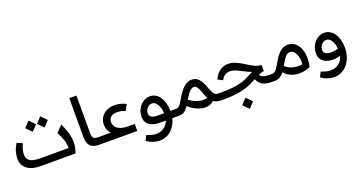

<svg xmlns="http://www.w3.org/2000/svg" viewBox="-48 -1563 4930 2628"><g transform="rotate(-20 2417.0 -248.5)"><path d="M292 0Q169 0 99.5 -54Q30 -108 30 -202Q30 -246 44 -299Q58 -352 94 -413L174 -377Q150 -325 142 -290Q134 -255 134 -226Q134 -177 158.5 -150Q183 -123 226 -112.5Q269 -102 324 -102H740Q740 -170 719.5 -227Q699 -284 665 -346L756 -438Q785 -375 807.5 -307Q830 -239 833 -163.5Q836 -88 804 0ZM355 -478 274 -560 351 -642 432 -560ZM527 -478 446 -560 523 -642 604 -560Z M1154 0Q1085 0 1048 -22.5Q1011 -45 996.5 -82.5Q982 -120 982 -164V-740H1086V-190Q1086 -144 1102 -123Q1118 -102 1174 -102H1212V0Z M1212 -102H1354Q1302 -157 1302 -236Q1302 -295 1331 -340.5Q1360 -386 1410.5 -412Q1461 -438 1527 -438Q1617 -438 1693 -396L1647 -310Q1618 -324 1588.5 -330Q1559 -336 1527 -336Q1471 -336 1438.5 -308.5Q1406 -281 1406 -236Q1406 -202 1426 -171Q1446 -140 1491 -121Q1536 -102 1609 -102H1703V0H1212Q1182 0 1182 -53Q1182 -102 1212 -102Z M1947 230Q1905 230 1856 214.5Q1807 199 1763 165L1800 95Q1832 108 1867.5 118Q1903 128 1931 128Q1999 128 2048.5 93Q2098 58 2119 0H2037Q1960 0 1913 -21.5Q1866 -43 1845 -78.5Q1824 -114 1824 -156Q1824 -226 1853 -277.5Q1882 -329 1928 -358Q1974 -387 2024 -387Q2107 -387 2160 -318Q2213 -249 2222 -133Q2223 -126 2223.5 -118Q2224 -110 2224 -102H2294V0H2213Q2199 58 2165 111Q2131 164 2077 197Q2023 230 1947 230ZM2047 -102H2131Q2130 -110 2129.5 -118Q2129 -126 2128 -133Q2123 -173 2108.5 -207.5Q2094 -242 2071.5 -263.5Q2049 -285 2018 -285Q1989 -285 1966.5 -268.5Q1944 -252 1931.5 -227Q1919 -202 1919 -176Q1919 -143 1945 -122.5Q1971 -102 2047 -102Z M2294 -102H2300Q2325 -102 2341 -111.5Q2357 -121 2374.5 -147Q2392 -173 2421 -222Q2482 -325 2533.5 -365Q2585 -405 2640 -405Q2679 -405 2710 -387Q2741 -369 2768 -326Q2795 -283 2822 -207Q2840 -158 2855 -135.5Q2870 -113 2887.5 -107.5Q2905 -102 2932 -102H2934V0H2932Q2859 0 2815 -31Q2780 3 2734 12Q2688 21 2637.5 10.5Q2587 0 2539 -26.5Q2491 -53 2452 -89Q2428 -54 2407 -34.5Q2386 -15 2361.5 -7.5Q2337 0 2304 0H2294Q2264 0 2264 -53Q2264 -102 2294 -102ZM2509 -181Q2504 -172 2499 -165Q2533 -139 2574.5 -119.5Q2616 -100 2663 -92.5Q2710 -85 2759 -96Q2750 -111 2742.5 -129Q2735 -147 2728 -167Q2708 -226 2692.5 -254.5Q2677 -283 2663 -292Q2649 -301 2632 -301Q2608 -301 2578 -274.5Q2548 -248 2509 -181Z M2934 -102H2963Q3057 -102 3124 -109Q3191 -116 3239.5 -128Q3288 -140 3325 -156.5Q3362 -173 3396 -191Q3411 -199 3426 -207Q3441 -215 3456 -222Q3406 -240 3356.5 -266.5Q3307 -293 3260.5 -313.5Q3214 -334 3170 -334Q3140 -334 3107 -318.5Q3074 -303 3045 -250L2973 -287Q3013 -370 3068 -404Q3123 -438 3184 -438Q3232 -438 3276.5 -420.5Q3321 -403 3363.5 -378Q3406 -353 3447 -327.5Q3488 -302 3529 -284.5Q3570 -267 3611 -267V-177Q3595 -177 3574.5 -170.5Q3554 -164 3529 -152Q3546 -125 3578 -113.5Q3610 -102 3666 -102H3699V0H3663Q3577 0 3528 -28Q3479 -56 3457 -115Q3451 -112 3443 -108Q3409 -90 3368 -71Q3327 -52 3272 -36Q3217 -20 3140 -10Q3063 0 2957 0H2934Q2904 0 2904 -53Q2904 -102 2934 -102ZM3254 243 3173 161 3250 79 3331 161Z M3699 -102H3701Q3736 -102 3758 -124.5Q3780 -147 3805 -193Q3820 -221 3841.5 -257Q3863 -293 3891.5 -327Q3920 -361 3956.5 -383Q3993 -405 4038 -405Q4095 -405 4137 -375Q4179 -345 4203.5 -291.5Q4228 -238 4232.5 -167.5Q4237 -97 4219 -16Q4153 14 4084 18.5Q4015 23 3952.5 0.5Q3890 -22 3845 -74Q3822 -45 3789.5 -23.5Q3757 -2 3709 0H3699Q3669 0 3669 -53Q3669 -102 3699 -102ZM3893 -152 3892 -150Q3931 -110 3997 -91Q4063 -72 4138 -85Q4144 -144 4131.5 -193Q4119 -242 4093 -271.5Q4067 -301 4030 -301Q4012 -301 3993 -289Q3974 -277 3950.5 -245Q3927 -213 3893 -152Z M4564 -388Q4624 -388 4669 -351Q4714 -314 4739 -247.5Q4764 -181 4764 -90Q4764 -37 4747.5 19Q4731 75 4697 123Q4663 171 4611 200.5Q4559 230 4487 230Q4445 230 4396 214.5Q4347 199 4303 165L4340 95Q4372 108 4407.5 118Q4443 128 4471 128Q4545 128 4596 88Q4647 48 4664 -18Q4610 -1 4557 -1Q4490 -1 4447 -22.5Q4404 -44 4384 -79Q4364 -114 4364 -157Q4364 -227 4393 -278.5Q4422 -330 4468 -359Q4514 -388 4564 -388ZM4459 -177Q4459 -144 4483 -123.5Q4507 -103 4570 -103Q4595 -103 4620 -107Q4645 -111 4670 -120Q4666 -163 4652 -200.5Q4638 -238 4614.5 -262Q4591 -286 4558 -286Q4529 -286 4506.5 -269.5Q4484 -253 4471.5 -228Q4459 -203 4459 -177Z"/></g></svg>

Font: Readex Pro
Style: Regular
Weight: 400
Designer: Bonnie Shaver-Troup, Thomas Jockin
Foundry: Lexend
Version: Version 1.204; ttfautohint (v1.8.4.7-5d5b)